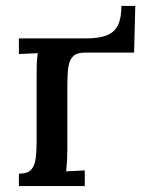

<svg xmlns="http://www.w3.org/2000/svg" viewBox="-20 -630 498 650"><path d="M44 0V-42Q74 -42 86 -56Q98 -70 101 -95Q104 -120 104 -153V-376Q104 -394 104.5 -413Q105 -432 108 -450Q92 -449 75 -448.5Q58 -448 44 -447V-500H271Q317 -500 343 -511Q369 -522 380 -546Q391 -570 391 -610H438L434 -452H269Q240 -452 227.5 -439.5Q215 -427 211.5 -403.5Q208 -380 208 -347V-124Q208 -106 207 -87.5Q206 -69 204 -50L267 -53V0Z"/></svg>

Font: Lora Medium
Style: Regular
Weight: 500
Designer: Olga Karpushina, Alexei Vanyashin (Cyrillic)
Foundry: Cyreal
Version: Version 3.004